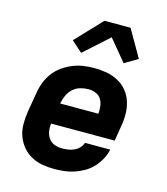

<svg xmlns="http://www.w3.org/2000/svg" viewBox="-115 -857 829 954"><g transform="rotate(15 300.0 -380.0)"><path d="M254 8Q221 8 190 2.5Q159 -3 132.5 -18Q106 -33 87 -56.5Q68 -80 58 -108.5Q48 -137 48 -169.5Q48 -202 53 -234L70 -334Q74 -361 84.5 -388.5Q95 -416 112.5 -439.5Q130 -463 154.5 -480.5Q179 -498 206 -509Q233 -520 261 -524Q289 -528 316 -528Q349 -528 380 -522.5Q411 -517 438.5 -502.5Q466 -488 485.5 -464.5Q505 -441 514.5 -412Q524 -383 525 -351Q526 -319 520 -286L507 -206H180Q177 -185 180.5 -165.5Q184 -146 195 -130.5Q206 -115 224 -108Q242 -101 263 -101Q278 -101 293.5 -103Q309 -105 324 -111.5Q339 -118 351 -130Q363 -142 367 -157H497Q492 -132 479 -107.5Q466 -83 447.5 -63Q429 -43 405 -29Q381 -15 355.5 -6.5Q330 2 304.5 5Q279 8 254 8ZM198 -314H394Q396 -334 393.5 -353.5Q391 -373 381.5 -388.5Q372 -404 354 -411.5Q336 -419 316 -419Q295 -419 274 -413Q253 -407 236.5 -392Q220 -377 211 -357Q202 -337 198 -316ZM233 -584 177 -634 304 -768H438L518 -629L450 -589L360 -698Z"/></g></svg>

Font: Iosevka XBd Ex Obl
Style: Regular
Weight: 800
Width: 7
Italic angle: -9°
Monospace: yes
Designer: Belleve Invis
Foundry: Belleve Invis
Version: Version 32.5.0; ttfautohint (v1.8.4)